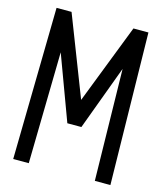

<svg xmlns="http://www.w3.org/2000/svg" viewBox="-118 -889 836 977"><g transform="rotate(15 300.0 -400.0)"><path d="M44 0 58 -800H137L300 -380L463 -800H542L556 0H474L463 -587L337 -247H263L137 -587L126 0Z"/></g></svg>

Font: Victor Mono Thin Medium
Style: Regular
Weight: 500
Monospace: yes
Version: Version 1.561;gftools[0.9.30]